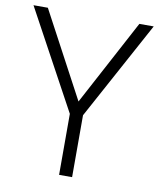

<svg xmlns="http://www.w3.org/2000/svg" viewBox="-81 -778 698 843"><g transform="rotate(10 268.0 -357.0)"><path d="M268 -332 64 -714H0L240 -272V0H298V-276L536 -714H472Z"/></g></svg>

Font: Noto Sans Ethiopic Light
Style: Regular
Weight: 300
Designer: Monotype Design Team
Foundry: Monotype Imaging Inc.
Version: Version 2.102